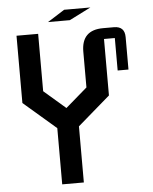

<svg xmlns="http://www.w3.org/2000/svg" viewBox="-64 -1052 878 1105"><g transform="rotate(-5 375.0 -500.0)"><path d="M250 -937.5 348.6 -1000H500L376 -937.5ZM562.5 -486.3 375 -324.2V0H250V-324.7L62.5 -486.3V-875H187.5V-543.5L312.5 -435.5L437.5 -543.5V-750Q437.5 -875 562.5 -875H625Q687.5 -875 687.5 -812.5V-625H625V-812.5H562.5Z"/></g></svg>

Font: Oldtimer
Style: Regular
Weight: 400
Designer: GGBotNet
Foundry: GGBotNet
Version: 1.00